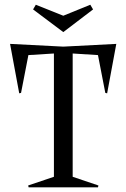

<svg xmlns="http://www.w3.org/2000/svg" viewBox="-20 -799 539 819"><path d="M22.9 -611.8 250 -600.1 476.1 -611.8 437 -400.9 429.2 -402.8 397.9 -564 290 -570.8V-44.9L399.9 -7.8L397.9 0H102.1L100.1 -7.8L210 -44.9V-570.8L101.1 -564L69.8 -402.8L62 -400.9ZM121.1 -758.8 132.8 -778.8 250 -731.9 365.2 -778.8 377 -758.8 250 -662.1Z"/></svg>

Font: Halibut Cnd
Style: Regular
Weight: 400
Width: 3
Designer: Matteo Maggi
Foundry: Collletttivo
Version: Version 3.080 | FøM Fix